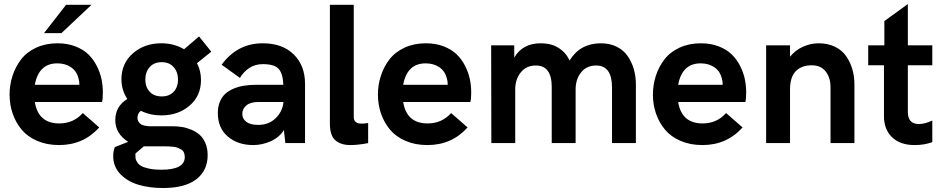

<svg xmlns="http://www.w3.org/2000/svg" viewBox="-20 -714 4708 958"><path d="M199.7 -548.8 309.6 -689.9H436.5L286.6 -548.8ZM274.9 9.8Q213.9 9.8 165.8 -11Q117.7 -31.7 88.1 -67.1Q58.6 -102.5 43.2 -147.2Q27.8 -191.9 27.8 -242.2Q27.8 -291 42.5 -335.9Q57.1 -380.9 85.2 -417.5Q113.3 -454.1 160.4 -476.1Q207.5 -498 267.1 -498Q316.4 -498 356 -482.7Q395.5 -467.3 420.7 -442.9Q445.8 -418.5 462.6 -385.5Q479.5 -352.5 486.3 -319.6Q493.2 -286.6 493.2 -252Q493.2 -217.3 488.8 -205.1H153.8Q170.9 -98.1 275.9 -98.1Q346.7 -98.1 393.1 -149.9L475.1 -78.1Q396 9.8 274.9 9.8ZM153.8 -291H376Q376 -308.6 372.1 -321.8Q363.3 -358.4 334.7 -378.2Q306.2 -397.9 266.1 -397.9Q173.3 -397.9 153.8 -291Z M840.8 -84Q865.7 -84 888.4 -80.3Q911.1 -76.7 935.1 -66.7Q959 -56.6 976.6 -41Q994.1 -25.4 1005.1 0.5Q1016.1 26.4 1016.1 60.1Q1016.1 136.2 960 180.2Q903.8 224.1 793 224.1Q725.6 224.1 671.1 208Q616.7 191.9 580.8 155Q544.9 118.2 544.9 64.9Q544.9 39.6 552.7 20L619.6 -6.3Q555.2 -46.9 555.2 -115.2Q555.2 -183.1 615.2 -220.2Q585.9 -264.2 585.9 -318.8Q585.9 -397.5 643.1 -447.8Q700.2 -498 785.2 -498Q848.1 -498 898.4 -468.3L973.1 -532.2L1034.2 -456.1L962.9 -398.9Q982.9 -360.4 982.9 -314.9Q982.9 -235.8 926 -187Q869.1 -138.2 785.2 -138.2Q729 -138.2 683.1 -161.1Q666 -148.9 666 -127Q666 -114.7 671.6 -106Q677.2 -97.2 684.6 -93Q691.9 -88.9 703.6 -86.7Q715.3 -84.5 721.7 -84.2Q728 -84 737.8 -84ZM787.1 -403.8Q748.5 -403.8 726.8 -379.2Q705.1 -354.5 705.1 -316.9Q705.1 -279.8 726.8 -256.3Q748.5 -232.9 787.1 -232.9Q825.2 -232.9 846.7 -256.3Q868.2 -279.8 868.2 -316.9Q868.2 -354.5 846.4 -379.2Q824.7 -403.8 787.1 -403.8ZM785.2 132.8Q901.9 132.8 901.9 69.8Q901.9 56.6 897.7 47.1Q893.6 37.6 884 32Q874.5 26.4 866 22.9Q857.4 19.5 842.3 18.1Q827.1 16.6 818.4 16.4Q809.6 16.1 793 16.1H697.8L655.8 51.8V63Q655.8 71.3 656.5 77.1Q657.2 83 664.1 94.5Q670.9 106 683.3 113.5Q695.8 121.1 722.2 127Q748.5 132.8 785.2 132.8Z M1291 -498Q1389.2 -498 1445.6 -442.4Q1502 -386.7 1502 -295.9V0H1403.8L1396.5 -64.9Q1374 -28.8 1331.3 -9.5Q1288.6 9.8 1244.1 9.8Q1166.5 9.8 1116.7 -32.7Q1066.9 -75.2 1066.9 -149.9Q1066.9 -181.2 1076.7 -205.3Q1086.4 -229.5 1103.5 -245.4Q1120.6 -261.2 1145.5 -271.7Q1170.4 -282.2 1198.7 -286.6Q1227.1 -291 1261.2 -291H1393.6Q1391.6 -347.2 1370.1 -370.6Q1348.6 -394 1292 -394Q1252.9 -394 1223.9 -374.8Q1194.8 -355.5 1177.2 -325.2L1085.9 -391.1Q1164.1 -498 1291 -498ZM1268.1 -90.8Q1320.3 -90.8 1354.2 -123Q1388.2 -155.3 1394 -201.2V-205.1H1268.1Q1229.5 -205.1 1209.2 -188Q1189 -170.9 1189 -146Q1189 -121.1 1209.2 -106Q1229.5 -90.8 1268.1 -90.8Z M1728 9.8Q1680.7 9.8 1653.3 -13.9Q1626 -37.6 1626 -97.2V-689.9H1745.1V-129.9Q1745.1 -97.2 1784.2 -97.2Q1797.9 -97.2 1816.9 -100.1V0Q1767.1 9.8 1728 9.8Z M2112.8 9.8Q2051.8 9.8 2003.7 -11Q1955.6 -31.7 1926 -67.1Q1896.5 -102.5 1881.1 -147.2Q1865.7 -191.9 1865.7 -242.2Q1865.7 -291 1880.4 -335.9Q1895 -380.9 1923.1 -417.5Q1951.2 -454.1 1998.3 -476.1Q2045.4 -498 2105 -498Q2154.3 -498 2193.8 -482.7Q2233.4 -467.3 2258.5 -442.9Q2283.7 -418.5 2300.5 -385.5Q2317.4 -352.5 2324.2 -319.6Q2331.1 -286.6 2331.1 -252Q2331.1 -217.3 2326.7 -205.1H1991.7Q2008.8 -98.1 2113.8 -98.1Q2184.6 -98.1 2231 -149.9L2313 -78.1Q2233.9 9.8 2112.8 9.8ZM1991.7 -291H2213.9Q2213.9 -308.6 2210 -321.8Q2201.2 -358.4 2172.6 -378.2Q2144 -397.9 2104 -397.9Q2011.2 -397.9 1991.7 -291Z M2431.6 0 2430.7 -487.8H2545.9V-426.8Q2587.4 -498 2677.7 -498Q2707.5 -498 2733.4 -490.5Q2759.3 -482.9 2783.7 -462.9Q2808.1 -442.9 2821.8 -412.1Q2875 -498 2978 -498Q3022.9 -498 3057.4 -480.7Q3091.8 -463.4 3112.1 -433.8Q3132.3 -404.3 3142.6 -368.7Q3152.8 -333 3152.8 -293V0H3033.7V-277.8Q3033.7 -387.2 2954.1 -387.2Q2907.2 -387.2 2879.6 -353Q2852.1 -318.8 2852.1 -268.1V0H2732.9V-279.8Q2732.9 -387.2 2653.8 -387.2Q2606.4 -387.2 2578.6 -353Q2550.8 -318.8 2550.8 -268.1V0Z M3484.9 9.8Q3423.8 9.8 3375.7 -11Q3327.6 -31.7 3298.1 -67.1Q3268.6 -102.5 3253.2 -147.2Q3237.8 -191.9 3237.8 -242.2Q3237.8 -291 3252.4 -335.9Q3267.1 -380.9 3295.2 -417.5Q3323.2 -454.1 3370.4 -476.1Q3417.5 -498 3477.1 -498Q3526.4 -498 3565.9 -482.7Q3605.5 -467.3 3630.6 -442.9Q3655.8 -418.5 3672.6 -385.5Q3689.5 -352.5 3696.3 -319.6Q3703.1 -286.6 3703.1 -252Q3703.1 -217.3 3698.7 -205.1H3363.8Q3380.9 -98.1 3485.8 -98.1Q3556.6 -98.1 3603 -149.9L3685.1 -78.1Q3606 9.8 3484.9 9.8ZM3363.8 -291H3585.9Q3585.9 -308.6 3582 -321.8Q3573.2 -358.4 3544.7 -378.2Q3516.1 -397.9 3476.1 -397.9Q3383.3 -397.9 3363.8 -291Z M3802.7 0V-487.8H3921.9V-431.2Q3949.7 -464.8 3987.8 -481.4Q4025.9 -498 4064.9 -498Q4110.8 -498 4146.2 -480.7Q4181.6 -463.4 4202.1 -433.6Q4222.7 -403.8 4232.9 -368.4Q4243.2 -333 4243.2 -293V0H4124V-277.8Q4124 -327.1 4099.6 -357.7Q4075.2 -388.2 4030.8 -388.2Q3979 -388.2 3950.4 -358.6Q3921.9 -329.1 3921.9 -267.1V0Z M4543 9.8Q4471.7 9.8 4431.2 -29.1Q4390.6 -67.9 4390.6 -134.8V-388.2H4312V-487.8H4392.6V-608.9L4509.8 -693.8V-487.8H4631.8V-388.2H4509.8V-155.8Q4509.8 -95.2 4564 -95.2Q4595.7 -95.2 4631.8 -112.8V-4.9Q4593.3 9.8 4543 9.8Z"/></svg>

Font: HK Grotesk Legacy
Style: Bold
Weight: 700
Designer: Alfredo Marco Pradil
Foundry: Hanken Design Co.
Version: Version 2.022;PS 002.022;hotconv 1.0.88;makeotf.lib2.5.64775